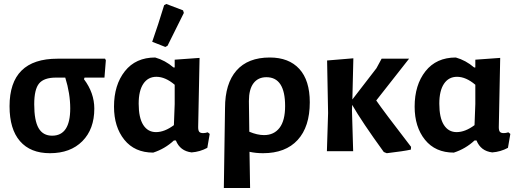

<svg xmlns="http://www.w3.org/2000/svg" viewBox="-20 -760 2611 965"><path d="M231 10Q133 10 80.5 -50.5Q28 -111 28 -226Q28 -465 269 -465H508L512 -457L505 -370H405L402 -362Q454 -293 454 -214Q454 -111 394 -50.5Q334 10 231 10ZM242 -78Q333 -78 333 -215Q333 -290 308 -370H261Q201 -370 176.5 -340.5Q152 -311 152 -236Q152 -154 174 -116Q196 -78 242 -78Z M805 -734 816 -740 900 -708 904 -695Q875 -636 822 -530L811 -524L745 -550Q775 -635 805 -734ZM750 7Q657 7 605 -57.5Q553 -122 553 -224Q553 -333 607.5 -402Q662 -471 760 -471Q810 -457 852 -421H858V-460L983 -469L976 -121Q976 -104 981.5 -97.5Q987 -91 1001 -91Q1012 -91 1024 -95L1034 -87L1022 -17Q985 3 943 6Q885 -1 864 -54H854Q809 -12 750 7ZM677 -239Q677 -168 700 -132Q723 -96 764 -96Q807 -96 854 -131L858 -237V-334Q811 -374 766 -374Q724 -374 700.5 -339Q677 -304 677 -239Z M1105 185 1111 -217Q1111 -340 1168.5 -405.5Q1226 -471 1336 -471Q1432 -471 1484.5 -413.5Q1537 -356 1537 -246Q1537 -123 1476 -56.5Q1415 10 1302 10Q1266 10 1234 3L1237 185ZM1231 -252 1233 -98Q1273 -81 1307 -81Q1357 -81 1385 -117.5Q1413 -154 1413 -227Q1413 -372 1319 -372Q1277 -372 1254 -341.5Q1231 -311 1231 -252Z M1623 0 1629 -192 1624 -456 1756 -467 1751 -260 1872 -417 1898 -465H2036L1871 -255Q1905 -205 2046 -22L2045 -8Q2009 0 1924 10L1909 4Q1798 -149 1750 -233L1749 -205L1755 0Z M2261 7Q2168 7 2116 -57.5Q2064 -122 2064 -224Q2064 -333 2118.5 -402Q2173 -471 2271 -471Q2321 -457 2363 -421H2369V-460L2494 -469L2487 -121Q2487 -104 2492.5 -97.5Q2498 -91 2512 -91Q2523 -91 2535 -95L2545 -87L2533 -17Q2496 3 2454 6Q2396 -1 2375 -54H2365Q2320 -12 2261 7ZM2188 -239Q2188 -168 2211 -132Q2234 -96 2275 -96Q2318 -96 2365 -131L2369 -237V-334Q2322 -374 2277 -374Q2235 -374 2211.5 -339Q2188 -304 2188 -239Z"/></svg>

Font: Alegreya Sans
Style: Bold
Weight: 700
Designer: Juan Pablo del Peral
Foundry: Huerta Tipografica
Version: Version 2.007